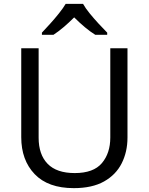

<svg xmlns="http://www.w3.org/2000/svg" viewBox="-20 -964 771 994"><path d="M640 -252Q640 -178 610 -118.5Q580 -59 518.5 -24.5Q457 10 362 10Q229 10 159.5 -62.5Q90 -135 90 -254V-714H180V-251Q180 -164 226.5 -116Q273 -68 367 -68Q464 -68 507.5 -119.5Q551 -171 551 -252V-714H640ZM410 -944Q422 -922 444.5 -894.5Q467 -867 491.5 -840.5Q516 -814 535 -795V-784H473Q447 -800 419 -823.5Q391 -847 364 -874Q337 -847 310 -824Q283 -801 257 -784H197V-795Q216 -815 239.5 -841Q263 -867 285 -894.5Q307 -922 320 -944Z"/></svg>

Font: Noto Sans Old North Arabian
Style: Regular
Weight: 400
Designer: Monotype Design Team
Foundry: Monotype Imaging Inc.
Version: Version 2.001; ttfautohint (v1.8.4.7-5d5b)